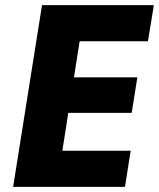

<svg xmlns="http://www.w3.org/2000/svg" viewBox="-20 -725 617 745"><path d="M31 0 143 -705H577L554 -565H289L267 -425H513L491 -287H245L222 -140H487L465 0Z"/></svg>

Font: Nunito Sans 7pt Condensed Black
Style: Italic
Weight: 900
Width: 3
Italic angle: -9°
Designer: Vernon Adams
Foundry: Vernon Adams
Version: Version 3.101;gftools[0.9.27]